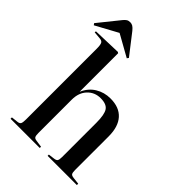

<svg xmlns="http://www.w3.org/2000/svg" viewBox="-281 -1073 1194 1194"><g transform="rotate(45 316.0 -475.5)"><path d="M40 0V-12L85 -17Q101 -19 106 -28.5Q111 -38 111 -65V-685Q111 -720 104.5 -732.5Q98 -745 76 -746L30 -750L31 -760L218 -766L225 -761V-424H226Q248 -475 292 -502Q336 -529 391 -529Q468 -529 508.5 -484Q549 -439 549 -354V-58Q549 -35 554.5 -27Q560 -19 579 -17L623 -12V0H366V-11L406 -16Q424 -18 429.5 -26.5Q435 -35 435 -58V-360Q435 -432 416.5 -459.5Q398 -487 346 -487Q294 -487 259.5 -450.5Q225 -414 225 -353V-61Q225 -38 229.5 -29Q234 -20 249 -18L297 -11V0ZM-5 -777 -13 -788 99 -927Q108 -938 117.5 -944.5Q127 -951 142 -951Q155 -951 165.5 -944.5Q176 -938 189 -922L293 -788L285 -777L142 -857Z"/></g></svg>

Font: Literata 72pt Medium
Style: Regular
Weight: 500
Designer: Latin by Veronika Burian and Jose Scaglione. Greek by Irene Vlachou. Cyrillic by Vera Evstafieva.
Foundry: TypeTogether
Version: Version 3.002